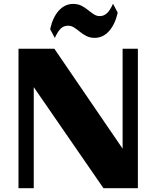

<svg xmlns="http://www.w3.org/2000/svg" viewBox="-20 -985 818 1005"><path d="M76.8 0V-730H264.5L684.7 -114.7L621.8 -50.2V-730H701.7V0H521.5L124.7 -575.3L156.7 -592.5V0ZM267 -786.3 242.5 -832.2Q255.8 -893.7 287.4 -929Q319 -964.2 362.5 -964.5Q387.7 -964.5 406.5 -954.9Q425.2 -945.2 440.6 -932.6Q456 -920 470.7 -910.4Q485.5 -900.7 502.2 -900.7Q524.7 -901 540.7 -916.5Q556.7 -932 571.5 -965.5L596 -919.3Q583 -858.3 551.1 -822.6Q519.2 -787 476 -786.8Q451 -786.8 432.3 -796.4Q413.5 -806 398.1 -818.6Q382.8 -831.3 368 -840.9Q353.3 -850.5 336.3 -850.5Q312.7 -850.3 297.2 -834.8Q281.7 -819.3 267 -786.3Z"/></svg>

Font: Savate ExtraLight
Style: Regular
Weight: 200
Designer: Max Esnée
Foundry: Plomb Type
Version: Version 2.000